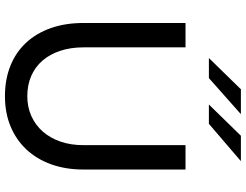

<svg xmlns="http://www.w3.org/2000/svg" viewBox="-126 -832 969 756"><g transform="rotate(90 358.0 -453.5)"><path d="M70 0ZM647 -298Q647 -228 626.5 -171Q606 -114 568 -73.5Q530 -33 477 -11Q424 11 358 11Q292 11 238.5 -10.5Q185 -32 147.5 -72.5Q110 -113 90 -170Q70 -227 70 -298V-700H166V-298Q166 -248 179.5 -207Q193 -166 218 -137Q243 -108 278.5 -92.5Q314 -77 358 -77Q401 -77 436.5 -93Q472 -109 497.5 -138Q523 -167 537 -207.5Q551 -248 551 -298V-700H647ZM331 -918H429L287 -792H208ZM514 -918H614L467 -792H391Z"/></g></svg>

Font: Rosa Sans
Style: Regular
Weight: 400
Designer: Pentagram / MCKL
Foundry: Pentagram / MCKL
Version: Version 1.005;September 16, 2019;FontCreator 11.5.0.2425 64-